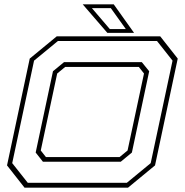

<svg xmlns="http://www.w3.org/2000/svg" viewBox="-20 -868 854 888"><path d="M93.5 0 12.5 -103 117.5 -597 242.5 -700H721L802 -597L697 -103L572 0ZM108.5 -22.5H566.5L677 -113.5L778 -587.5L706 -678.5H248L137.5 -587.5L36.5 -113.5ZM178.5 -120 145 -162.5 225 -538.5 276 -580.5H636L670 -538.5L590 -162.5L538.5 -120ZM192.5 -141.5H533L570 -172L646 -528L622 -558.5H281.5L244.5 -528L168.5 -172ZM600 -716H476.5L362.5 -848H506ZM562 -733.5 492.5 -830.5H405L488 -733.5Z"/></svg>

Font: Tourney Expanded ExtraLight
Style: Italic
Weight: 200
Width: 7
Italic angle: -12°
Designer: Tyler Finck
Foundry: Etcetera Type Co
Version: Version 1.010; ttfautohint (v1.8.3)